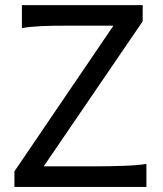

<svg xmlns="http://www.w3.org/2000/svg" viewBox="-20 -733 641 753"><path d="M539.6 -649.4 151.4 -80.6H341.8Q413.6 -80.6 469.2 -82.8Q524.9 -85 554.2 -90.3V0H36.6V-61L424.8 -632.3H258.8Q222.7 -632.3 193.6 -632.1Q164.6 -631.8 141.1 -630.6Q117.7 -629.4 99.1 -627.4Q80.6 -625.5 65.9 -622.6V-712.9H539.6Z"/></svg>

Font: Andika Eur
Style: Regular
Weight: 400
Designer: Victor Gaultney, Annie Olsen, Julie Remington, Don Collingsworth, Eric Hays, Becca Hirsbrunner
Foundry: SIL International
Version: Version 5.000